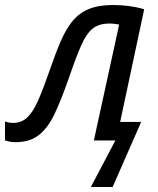

<svg xmlns="http://www.w3.org/2000/svg" viewBox="-64 -561 631 767"><path d="M299 186 397 0H311L412 -463Q405 -464 395 -465.5Q385 -467 374 -467Q332 -467 307 -447.5Q282 -428 261 -381Q240 -334 211 -249Q182 -166 155.5 -109Q129 -52 92.5 -22.5Q56 7 -3 7Q-16 7 -27 4.5Q-38 2 -44 0V-76Q-30 -70 -11 -70Q21 -70 44 -91Q67 -112 87.5 -158Q108 -204 134 -279Q157 -346 178 -395Q199 -444 225.5 -476.5Q252 -509 291 -525Q330 -541 388 -541Q422 -541 454 -536.5Q486 -532 512 -524L416 -74H500L386 186Z"/></svg>

Font: BC Sans
Style: Italic
Weight: 400
Italic angle: -12°
Designer: Monotype Design Team
Designer: Province of B.C.
Foundry: Monotype Imaging Inc.
Version: Version 2.000;GOOG;noto-source:20170915:90ef993387c0